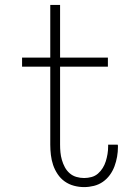

<svg xmlns="http://www.w3.org/2000/svg" viewBox="-20 -755 540 783"><path d="M323 8Q302 8 281.5 2.5Q261 -3 244 -15Q227 -27 215 -45Q203 -63 196.5 -82.5Q190 -102 187.5 -123Q185 -144 185 -165V-483H70V-520H185V-735H225V-520H420V-483H225V-165Q225 -149 226.5 -133.5Q228 -118 232.5 -102.5Q237 -87 244.5 -73Q252 -59 264 -48.5Q276 -38 291.5 -33.5Q307 -29 323 -29Q338 -29 353 -33Q368 -37 379.5 -47Q391 -57 399 -70Q407 -83 411.5 -97.5Q416 -112 418.5 -127Q421 -142 421 -158V-165H460Q461 -163 461 -160.5Q461 -158 461 -156Q461 -136 457.5 -116Q454 -96 447 -77Q440 -58 428 -41.5Q416 -25 399.5 -13.5Q383 -2 363 3Q343 8 323 8Z"/></svg>

Font: Iosevka Curly Slab Extralight
Style: Regular
Weight: 200
Monospace: yes
Designer: Belleve Invis
Foundry: Belleve Invis
Version: Version 22.1.2; ttfautohint (v1.8.4)